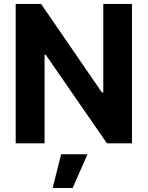

<svg xmlns="http://www.w3.org/2000/svg" viewBox="-20 -727 749 974"><path d="M649.4 0H522.5L211.9 -449.2H206.1V0H59.6V-707H188.5L497.1 -257.8H503.9V-707H649.4ZM290 55.7H423.8L348.6 226.6H247.1Z"/></svg>

Font: Pretendard GOV
Style: Bold
Weight: 700
Designer: Base glyphs from Inter by Rasmus Andersson; Hangeul glyphs from Noto Sans CJK(Source Han Sans) by Jang Soo-young and Kan
Foundry: Kil Hyung-jin
Version: Version 1.309